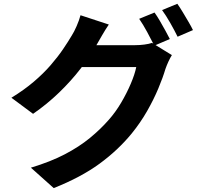

<svg xmlns="http://www.w3.org/2000/svg" viewBox="-20 -884 1040 993"><path d="M779.1 -819.2Q792.1 -801.4 806.7 -776.3Q821.3 -751.1 835.1 -726.1Q849 -701.1 858.4 -682.2L778.1 -647.9Q762.6 -678.7 741.2 -718.3Q719.8 -757.9 699.8 -786.7ZM897.2 -864.4Q910.5 -845.6 925.7 -820.3Q940.9 -795 955.2 -770.5Q969.6 -746 978 -728.4L898.5 -694.1Q883.1 -725.7 860.9 -764.8Q838.6 -803.9 818.2 -831.9ZM868.9 -599.1Q860.2 -585.1 851.2 -565.8Q842.3 -546.5 835.6 -527.4Q822.6 -483.1 798.9 -426.6Q775.3 -370.1 741 -309.8Q706.6 -249.6 661.1 -193.5Q589.8 -106.7 494.3 -37Q398.7 32.8 257.9 88.8L139.7 -16.8Q241.9 -47.6 315.9 -86.4Q389.8 -125.1 444.7 -170.2Q499.6 -215.3 542.7 -264.5Q577.3 -303.5 606.5 -352.8Q635.6 -402.1 656.4 -451.1Q677.3 -500.1 684.6 -537H347.7L393.7 -650.4Q407.1 -650.4 436.8 -650.4Q466.6 -650.4 504 -650.4Q541.3 -650.4 577.9 -650.4Q614.5 -650.4 642.1 -650.4Q669.7 -650.4 679.4 -650.4Q702.7 -650.4 726.3 -653.5Q750 -656.6 766.3 -662.1ZM542.8 -757.1Q524.9 -730.9 507.8 -701.1Q490.6 -671.2 481.5 -655.3Q447.9 -595.2 398.1 -530.5Q348.2 -465.7 285.5 -405.2Q222.9 -344.8 151 -295.3L39 -378.5Q104.6 -418.6 155 -461.6Q205.4 -504.6 242.3 -547.4Q279.2 -590.1 305.9 -629.4Q332.6 -668.7 351.3 -700.5Q363.1 -718.7 376.4 -749.2Q389.7 -779.8 396.4 -805.2Z"/></svg>

Font: Noto Sans SC Thin
Style: Regular
Weight: 100
Designer: Ryoko NISHIZUKA 西塚涼子 (kana, bopomofo & ideographs); Paul D. Hunt (Latin, Greek & Cyrillic); Sandoll Communications 산돌커뮤니
Foundry: Adobe
Version: Version 2.004-H2;hotconv 1.0.118;makeotfexe 2.5.65603